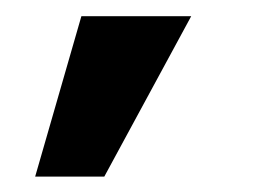

<svg xmlns="http://www.w3.org/2000/svg" viewBox="-20 -92 351 243"><path d="M24.5 131.5H112L222 -71.5H83Z"/></svg>

Font: Anybody SemiExpanded SemiBold
Style: Regular
Weight: 600
Width: 6
Designer: Tyler Finck
Foundry: Etcetera Type Company
Version: Version 1.113;gftools[0.9.25]